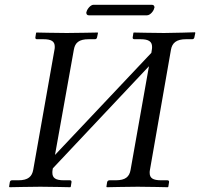

<svg xmlns="http://www.w3.org/2000/svg" viewBox="-20 -782 837 803"><path d="M695 -574C700 -602 717 -618 758 -618H784C789 -618 792 -621 793 -626L797 -645L795 -647C795 -647 702 -644 666 -644C627 -644 540 -646 540 -646L538 -645L535 -626C534 -621 537 -618 542 -618H568C602 -618 616 -608 616 -586C616 -583 616 -579 615 -574L613 -561L210 -134L289 -575C294 -603 310 -618 351 -618H377C382 -618 385 -621 386 -626L390 -645L388 -646C388 -646 294 -644 259 -644C220 -644 133 -646 133 -646L131 -645L128 -626C127 -621 130 -618 134 -618H161C195 -618 209 -609 209 -587C209 -583 209 -579 208 -575L119 -72C114 -44 98 -28 57 -28H30C25 -28 22 -25 21 -20L18 -1L20 1C20 1 114 -1 149 -1C188 -1 274 1 274 1L276 -1L279 -20C280 -25 277 -28 273 -28H247C212 -28 199 -38 199 -60C199 -63 199 -67 200 -72L201 -78L603 -505L526 -71C521 -43 505 -28 464 -28H438C433 -28 429 -25 428 -20L425 -1L427 1C427 1 521 -1 556 -1C595 -1 682 1 682 1L684 -1L687 -20C688 -25 685 -28 680 -28H654C620 -28 606 -37 606 -59C606 -63 606 -67 607 -71ZM595 -718C608 -718 623 -736 625 -748C626 -749 626 -750 626 -751C626 -757 623 -762 615 -762H371C359 -762 345 -745 342 -733C341 -731 341 -730 341 -729C341 -723 344 -718 351 -718Z"/></svg>

Font: Libertinus Serif
Style: Italic
Weight: 400
Italic angle: -12°
Designer: Philipp H. Poll, Khaled Hosny
Foundry: Caleb Maclennan
Version: Version 7.050;RELEASE